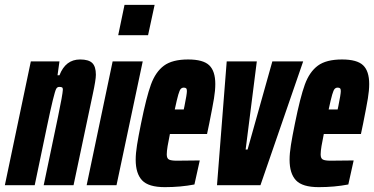

<svg xmlns="http://www.w3.org/2000/svg" viewBox="-41 -763 1541 791"><path d="M86 -510H204L196 -453H204Q229 -518 289 -518Q324 -518 339 -503.5Q354 -489 354 -455Q354 -434 341 -374L262 0H139L198 -282Q217 -373 218 -394Q218 -401 214.5 -403Q211 -405 203 -405Q195 -405 190.5 -397Q186 -389 176.5 -350Q167 -311 153 -244L102 0H-21Z M446 -618 472 -743H596L569 -618ZM316 0 423 -510H547L439 0Z M518 -105Q518 -131 523.5 -165.5Q529 -200 540 -254Q562 -363 581 -415Q600 -467 634.5 -492.5Q669 -518 734 -518Q796 -518 821 -494Q846 -470 846 -417Q846 -390 840.5 -357Q835 -324 821 -254L812 -211H659Q653 -182 649.5 -161Q646 -140 646 -127Q646 -110 655.5 -105.5Q665 -101 687 -101L782 -102L760 -3Q703 8 638 8Q571 8 544.5 -20Q518 -48 518 -105ZM716 -312 719 -326Q729 -375 729 -388Q729 -396 726 -399Q723 -402 716 -402Q709 -402 704 -397Q699 -392 693.5 -373Q688 -354 679 -312Z M853 0 893 -510H1017L971 -147H979L1081 -510H1208L1032 0Z M1152 -105Q1152 -131 1157.5 -165.5Q1163 -200 1174 -254Q1196 -363 1215 -415Q1234 -467 1268.5 -492.5Q1303 -518 1368 -518Q1430 -518 1455 -494Q1480 -470 1480 -417Q1480 -390 1474.5 -357Q1469 -324 1455 -254L1446 -211H1293Q1287 -182 1283.5 -161Q1280 -140 1280 -127Q1280 -110 1289.5 -105.5Q1299 -101 1321 -101L1416 -102L1394 -3Q1337 8 1272 8Q1205 8 1178.5 -20Q1152 -48 1152 -105ZM1350 -312 1353 -326Q1363 -375 1363 -388Q1363 -396 1360 -399Q1357 -402 1350 -402Q1343 -402 1338 -397Q1333 -392 1327.5 -373Q1322 -354 1313 -312Z"/></svg>

Font: Saira Ultra Condensed Black
Style: Italic
Weight: 900
Width: 1
Italic angle: -12°
Designer: Hector Gatti with collaboration of the Omnibus-Type team
Foundry: Omnibus-Type
Version: Version 1.001; ttfautohint (v1.8)